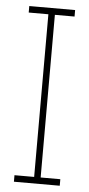

<svg xmlns="http://www.w3.org/2000/svg" viewBox="-52 -742 359 774"><g transform="rotate(5 127.5 -355.5)"><path d="M140.6 -684.6V-26.4H220.2V0H34.7V-26.4H114.3V-684.6H34.7V-710.9H220.2V-684.6Z"/></g></svg>

Font: Suwannaphum Thin
Style: Regular
Weight: 100
Designer: Danh Hong
Version: Version 8.002; ttfautohint (v1.8.3)